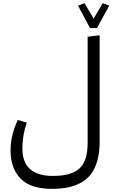

<svg xmlns="http://www.w3.org/2000/svg" viewBox="-20 -986 725 1218"><path d="M595 -808H551L475 -950L516 -966L574 -868L632 -966L673 -950ZM536 -80V-753L612 -762V-85Q612 -16 596.5 36.5Q581 89 554.5 122Q528 155 488.5 175.5Q449 196 405.5 204Q362 212 308 212Q174 212 110.5 147Q47 82 47 -32Q47 -129 93 -225L150 -208Q122 -128 122 -44Q122 130 316 130Q436 130 486 81Q536 32 536 -80Z"/></svg>

Font: FiraGO Book
Style: Regular
Weight: 350
Designer: bBox Type
Foundry: bBox Type GmbH
Version: Version 1.001;PS 001.001;hotconv 1.0.88;makeotf.lib2.5.64775